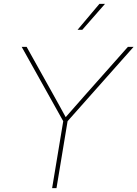

<svg xmlns="http://www.w3.org/2000/svg" viewBox="-20 -969 708 989"><path d="M248.5 0 305.7 -344.7 91.8 -727.5H117.2L252.9 -484.4Q270.5 -453.1 287.6 -421.9Q304.7 -390.6 321.8 -359.4H313Q340.3 -390.6 367.9 -421.9Q395.5 -453.1 422.9 -484.4L638.7 -727.5H668L328.1 -344.7L271 0ZM379.4 -815.4 492.2 -949.2H521L403.8 -815.4Z"/></svg>

Font: Inter 28pt Thin
Style: Italic
Weight: 250
Italic angle: -9.3988°
Designer: Rasmus Andersson
Foundry: rsms
Version: Version 4.001;git-66647c0bb